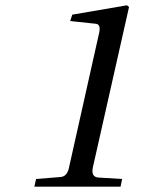

<svg xmlns="http://www.w3.org/2000/svg" viewBox="-20 -700 570 720"><path d="M108.9 0 115.2 -28.8 206.1 -36.1Q231.9 -37.6 238.8 -71.8L352.1 -578.1Q358.4 -608.4 339.8 -610.8L243.2 -621.1L251 -645L456.1 -680.2L463.9 -673.8L328.1 -71.8Q320.8 -36.1 349.1 -34.2L438 -28.8L432.1 0Z"/></svg>

Font: Linguistics Pro
Style: Italic
Weight: 400
Italic angle: -12°
Designer: Stefan Peev, Context Ltd
Foundry: Stefan Peev, Context Ltd
Version: Version 001.000